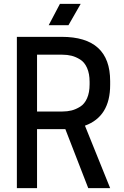

<svg xmlns="http://www.w3.org/2000/svg" viewBox="-20 -970 638 990"><path d="M396 -950 333 -840H231L289 -950ZM171 0H67V-780H298Q548 -780 548 -552V-532Q548 -369 418 -322L548 0H435L317 -304H171ZM301 -395Q327 -395 349 -400.5Q371 -406 393.5 -420Q416 -434 429 -463.5Q442 -493 442 -535V-548Q442 -590 429 -619.5Q416 -649 393.5 -663Q371 -677 349 -682.5Q327 -688 301 -688H171V-395Z"/></svg>

Font: Coupeur_Texte
Style: Regular
Weight: 400
Designer: Léa Rolland
Version: Version 1.000;PS 001.000;hotconv 1.0.88;makeotf.lib2.5.64775